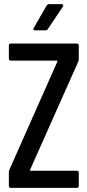

<svg xmlns="http://www.w3.org/2000/svg" viewBox="-20 -911 424 931"><path d="M151 -764Q137 -764 144 -776L206 -884Q211 -891 218 -891H278Q284 -891 286 -887.5Q288 -884 285 -879L212 -770Q208 -764 200 -764ZM33 0Q23 0 23 -10V-77Q23 -82 26 -89L258 -612Q260 -617 255 -617H33Q23 -617 23 -627V-690Q23 -700 33 -700H352Q362 -700 362 -690V-623Q362 -618 359 -611L126 -88Q124 -83 129 -83H352Q362 -83 362 -73V-10Q362 0 352 0Z"/></svg>

Font: Barlow Condensed Medium
Style: Regular
Weight: 500
Width: 3
Designer: Jeremy Tribby
Foundry: Tribby Type
Version: Version 1.422;hotconv 1.0.109;makeotfexe 2.5.65596